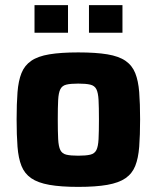

<svg xmlns="http://www.w3.org/2000/svg" viewBox="-20 -723 613 751"><path d="M286 8Q218 8 173 0Q128 -8 102 -26Q76 -44 64 -74Q52 -104 48.5 -149Q45 -194 45 -256Q45 -318 48.5 -362.5Q52 -407 64 -437Q76 -467 102 -485Q128 -503 173 -510.5Q218 -518 286 -518Q355 -518 400 -510.5Q445 -503 471 -485Q497 -467 509 -437Q521 -407 524.5 -362.5Q528 -318 528 -256Q528 -194 524.5 -149Q521 -104 509 -74Q497 -44 471 -26Q445 -8 400 0Q355 8 286 8ZM286 -114Q316 -114 333 -118Q350 -122 357 -136Q364 -150 365.5 -179Q367 -208 367 -256Q367 -304 365.5 -332Q364 -360 357 -374Q350 -388 333 -392Q316 -396 286 -396Q256 -396 239.5 -392Q223 -388 216 -374Q209 -360 207.5 -332Q206 -304 206 -256Q206 -208 207.5 -179Q209 -150 216 -136Q223 -122 239.5 -118Q256 -114 286 -114ZM115 -595V-703H246V-595ZM328 -595V-703H459V-595Z"/></svg>

Font: Saira Thin
Style: Bold
Weight: 700
Version: Version 1.101